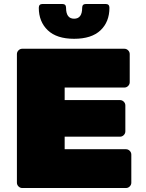

<svg xmlns="http://www.w3.org/2000/svg" viewBox="-20 -945 735 965"><path d="M305 -195H613Q624 -195 632 -187Q640 -179 640 -168V-27Q640 -16 632 -8Q624 0 613 0H92Q81 0 73 -8Q65 -16 65 -27V-673Q65 -684 73 -692Q81 -700 92 -700H605Q616 -700 624 -692Q632 -684 632 -673V-532Q632 -521 624 -513Q616 -505 605 -505H305V-442H583Q594 -442 602 -434Q610 -426 610 -415V-285Q610 -274 602 -266Q594 -258 583 -258H305ZM393 -906Q393 -925 412 -925H511Q530 -925 530 -906Q530 -835 485 -792.5Q440 -750 352.5 -750Q265 -750 220 -793Q175 -836 175 -906Q175 -925 194 -925H293Q312 -925 312 -906Q312 -851 352.5 -851Q393 -851 393 -906Z"/></svg>

Font: Rubik One
Style: Regular
Weight: 400
Designer: Hubert and Fischer with Elvire Volk Leonovitch
Foundry: Hubert and Fischer with Elvire Volk Leonovitch
Version: Version 1.001